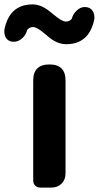

<svg xmlns="http://www.w3.org/2000/svg" viewBox="-72 -853 450 873"><path d="M112 0Q97 0 88 -9Q79 -18 79 -33V-487Q79 -560 153 -560Q226 -560 226 -487V-280V-65Q226 -36 208 -18Q190 0 161 0H152ZM229 -652Q201 -652 173 -668Q157 -677 131 -700Q96 -730 79 -730Q63 -730 52 -718Q46 -694 29 -679Q10 -662 -12 -663Q-34 -664 -45 -681Q-54 -695 -52 -719Q-43 -763 -22 -790Q12 -833 76 -833Q104 -833 131 -817Q147 -808 174 -785Q210 -755 227 -755Q244 -755 254 -767Q260 -790 277 -805Q294 -822 316 -821Q338 -820 348.5 -804.5Q359 -789 357 -766Q348 -722 327 -695Q293 -652 229 -652Z"/></svg>

Font: GenSenRounded2 TW B
Style: Regular
Weight: 700
Version: Version 2.000;PS 2;hotconv 16.6.51;makeotf.lib2.5.65220 DEVE